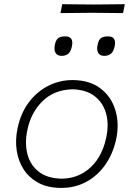

<svg xmlns="http://www.w3.org/2000/svg" viewBox="-20 -887 637 916"><path d="M272.5 9.5Q209.5 9.5 164.8 -14Q120 -37.5 93.8 -77.5Q67.5 -117.5 59.8 -168.2Q52 -219 63.5 -273.5Q78.5 -347 117.5 -398.8Q156.5 -450.5 210.8 -477.8Q265 -505 325.5 -505Q407 -505 459 -465.5Q511 -426 530.5 -361.2Q550 -296.5 534 -222Q519 -153.5 482.5 -101.2Q446 -49 392.2 -19.8Q338.5 9.5 272.5 9.5ZM275 -34.5Q333.5 -36 376.8 -62Q420 -88 447.8 -131.5Q475.5 -175 486.5 -229.5Q500.5 -293.5 486.2 -345.2Q472 -397 431.5 -428.2Q391 -459.5 325 -461Q238 -458.5 182.8 -404.2Q127.5 -350 110.5 -266.5Q97.5 -205 110.5 -153Q123.5 -101 164 -68.5Q204.5 -36 275 -34.5ZM477 -620.5Q456.5 -620.5 448 -635.8Q439.5 -651 447 -679Q451.5 -699 463.2 -706.2Q475 -713.5 495 -713.5Q536 -713.5 527.5 -668Q522 -641.5 509.5 -631Q497 -620.5 477 -620.5ZM273.5 -620.5Q253 -620.5 244.5 -635.8Q236 -651 243 -679Q248 -699 259.8 -706.2Q271.5 -713.5 291.5 -713.5Q332 -713.5 323.5 -668Q318.5 -641.5 306 -631Q293.5 -620.5 273.5 -620.5ZM268.5 -824.5 277 -867Q310.5 -866.5 348.2 -866.2Q386 -866 426 -865.5Q466.5 -866 504 -866.2Q541.5 -866.5 575.5 -867L567 -824.5Q533.5 -825 496 -825.2Q458.5 -825.5 418 -826Q377.5 -825.5 339.8 -825.2Q302 -825 268.5 -824.5Z"/></svg>

Font: Commissioner Loud ExtraLight
Style: Italic
Weight: 200
Italic angle: -12°
Designer: Kostas Bartsokas
Foundry: Kostas Bartsokas
Version: Version 1.000; ttfautohint (v1.8.3)